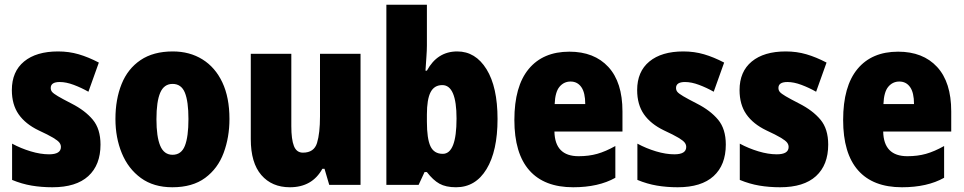

<svg xmlns="http://www.w3.org/2000/svg" viewBox="-20 -780 4065 810"><path d="M404 -170Q404 -84 352.5 -37Q301 10 201 10Q155 10 113.5 3Q72 -4 31 -21V-174Q68 -154 109.5 -141.5Q151 -129 187 -129Q237 -129 237 -160Q237 -170 230.5 -178.5Q224 -187 204 -199Q184 -211 143 -230Q87 -257 58.5 -298Q30 -339 30 -400Q30 -478 81.5 -520.5Q133 -563 225 -563Q271 -563 312 -551Q353 -539 397 -516L353 -393Q323 -410 291 -422Q259 -434 232 -434Q194 -434 194 -409Q194 -399 200 -392Q206 -385 224.5 -374Q243 -363 282 -343Q339 -314 371.5 -275Q404 -236 404 -170Z M948 -278Q948 -201 923.5 -135Q899 -69 845.5 -29.5Q792 10 707 10Q628 10 574.5 -29Q521 -68 494 -133.5Q467 -199 467 -278Q467 -361 493 -425.5Q519 -490 573 -526.5Q627 -563 709 -563Q780 -563 834 -529.5Q888 -496 918 -432.5Q948 -369 948 -278ZM640 -277Q640 -203 656 -165Q672 -127 708 -127Q745 -127 760 -165Q775 -203 775 -278Q775 -352 760 -389Q745 -426 708 -426Q672 -426 656 -389Q640 -352 640 -277Z M1501 -553V0H1369L1349 -68H1340Q1297 10 1203 10Q1127 10 1082.5 -41.5Q1038 -93 1038 -193V-553H1209V-248Q1209 -192 1220 -164Q1231 -136 1258 -136Q1305 -136 1317.5 -177Q1330 -218 1330 -289V-553Z M1781 -588Q1781 -568 1779 -541.5Q1777 -515 1775 -482H1781Q1825 -563 1909 -563Q1986 -563 2032.5 -488Q2079 -413 2079 -278Q2079 -143 2032.5 -66.5Q1986 10 1904 10Q1861 10 1834 -5Q1807 -20 1781 -54H1771L1746 0H1610V-760H1781ZM1846 -421Q1812 -421 1796.5 -391Q1781 -361 1781 -297V-267Q1781 -195 1796 -163Q1811 -131 1848 -131Q1906 -131 1906 -280Q1906 -421 1846 -421Z M2382 -562Q2487 -562 2546.5 -497.5Q2606 -433 2606 -310V-225H2319Q2321 -121 2421 -121Q2464 -121 2499.5 -131Q2535 -141 2576 -164V-30Q2505 10 2398 10Q2276 10 2213 -61.5Q2150 -133 2150 -274Q2150 -416 2210.5 -489Q2271 -562 2382 -562ZM2387 -436Q2359 -436 2340.5 -414Q2322 -392 2320 -341H2449Q2449 -389 2432.5 -412.5Q2416 -436 2387 -436Z M3042 -170Q3042 -84 2990.5 -37Q2939 10 2839 10Q2793 10 2751.5 3Q2710 -4 2669 -21V-174Q2706 -154 2747.5 -141.5Q2789 -129 2825 -129Q2875 -129 2875 -160Q2875 -170 2868.5 -178.5Q2862 -187 2842 -199Q2822 -211 2781 -230Q2725 -257 2696.5 -298Q2668 -339 2668 -400Q2668 -478 2719.5 -520.5Q2771 -563 2863 -563Q2909 -563 2950 -551Q2991 -539 3035 -516L2991 -393Q2961 -410 2929 -422Q2897 -434 2870 -434Q2832 -434 2832 -409Q2832 -399 2838 -392Q2844 -385 2862.5 -374Q2881 -363 2920 -343Q2977 -314 3009.5 -275Q3042 -236 3042 -170Z M3474 -170Q3474 -84 3422.5 -37Q3371 10 3271 10Q3225 10 3183.5 3Q3142 -4 3101 -21V-174Q3138 -154 3179.5 -141.5Q3221 -129 3257 -129Q3307 -129 3307 -160Q3307 -170 3300.5 -178.5Q3294 -187 3274 -199Q3254 -211 3213 -230Q3157 -257 3128.5 -298Q3100 -339 3100 -400Q3100 -478 3151.5 -520.5Q3203 -563 3295 -563Q3341 -563 3382 -551Q3423 -539 3467 -516L3423 -393Q3393 -410 3361 -422Q3329 -434 3302 -434Q3264 -434 3264 -409Q3264 -399 3270 -392Q3276 -385 3294.5 -374Q3313 -363 3352 -343Q3409 -314 3441.5 -275Q3474 -236 3474 -170Z M3769 -562Q3874 -562 3933.5 -497.5Q3993 -433 3993 -310V-225H3706Q3708 -121 3808 -121Q3851 -121 3886.5 -131Q3922 -141 3963 -164V-30Q3892 10 3785 10Q3663 10 3600 -61.5Q3537 -133 3537 -274Q3537 -416 3597.5 -489Q3658 -562 3769 -562ZM3774 -436Q3746 -436 3727.5 -414Q3709 -392 3707 -341H3836Q3836 -389 3819.5 -412.5Q3803 -436 3774 -436Z"/></svg>

Font: Noto Sans Gurmukhi UI Condensed Black
Style: Regular
Weight: 900
Width: 3
Designer: Jelle Bosma - Monotype Design Team
Foundry: Monotype Imaging Inc.
Version: Version 2.004; ttfautohint (v1.8.4.7-5d5b)